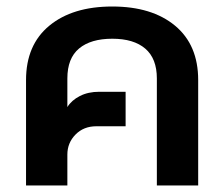

<svg xmlns="http://www.w3.org/2000/svg" viewBox="-20 -570 689 590"><path d="M60 -324Q60 -432 131.5 -491Q203 -550 325 -550Q447 -550 518 -491Q589 -432 589 -324V0H462V-329Q462 -390 426.5 -420.5Q391 -451 325 -451Q259 -451 223 -421Q187 -391 187 -329V-241Q200 -262 225.5 -275Q251 -288 285 -288H366V-182H276Q237 -182 212 -156.5Q187 -131 187 -95V0H60Z"/></svg>

Font: Prompt Medium
Style: Regular
Weight: 500
Designer: Katatrad Team
Foundry: CadsonDemak
Version: Version 1.001